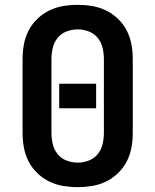

<svg xmlns="http://www.w3.org/2000/svg" viewBox="-20 -763 640 791"><path d="M300 8Q270 8 240 3Q210 -2 182.5 -15.5Q155 -29 133 -50.5Q111 -72 97.5 -98.5Q84 -125 78.5 -155Q73 -185 73 -215V-520Q73 -550 78.5 -580Q84 -610 97.5 -636.5Q111 -663 133 -684.5Q155 -706 182.5 -719.5Q210 -733 240 -738Q270 -743 300 -743Q330 -743 360 -738Q390 -733 417.5 -719.5Q445 -706 467 -684.5Q489 -663 502.5 -636.5Q516 -610 521.5 -580Q527 -550 527 -520V-215Q527 -185 521.5 -155Q516 -125 502.5 -98.5Q489 -72 467 -50.5Q445 -29 417.5 -15.5Q390 -2 360 3Q330 8 300 8ZM300 -93Q323 -93 345.5 -101.5Q368 -110 382.5 -128Q397 -146 402.5 -169Q408 -192 408 -215V-520Q408 -543 402.5 -566Q397 -589 382.5 -607Q368 -625 345.5 -633.5Q323 -642 300 -642Q277 -642 254.5 -633.5Q232 -625 217.5 -607Q203 -589 197.5 -566Q192 -543 192 -520V-215Q192 -192 197.5 -169Q203 -146 217.5 -128Q232 -110 254.5 -101.5Q277 -93 300 -93ZM224 -317V-418H376V-317Z"/></svg>

Font: Iosevka Aile
Style: Bold
Weight: 700
Designer: Belleve Invis
Foundry: Belleve Invis
Version: Version 28.0.1; ttfautohint (v1.8.4)